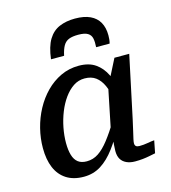

<svg xmlns="http://www.w3.org/2000/svg" viewBox="-117 -883 883 990"><g transform="rotate(-15 324.5 -388.0)"><path d="M374 -788Q327 -788 290.5 -772.5Q254 -757 231.5 -720Q209 -683 201 -617H271Q278 -650 289 -669Q300 -688 319 -695.5Q338 -703 369 -703Q403 -703 419.5 -693Q436 -683 440 -664Q444 -645 442 -617H514Q517 -628 518 -638.5Q519 -649 519 -660Q519 -701 503 -729.5Q487 -758 455 -773Q423 -788 374 -788ZM501 -364 462 -334Q454 -378 439.5 -410Q425 -442 401.5 -459.5Q378 -477 342 -477Q309 -477 282 -459Q255 -441 233 -410.5Q211 -380 195.5 -341Q180 -302 172 -260.5Q164 -219 164 -180Q164 -142 172 -115Q180 -88 197.5 -74.5Q215 -61 244 -61Q278 -61 306.5 -80Q335 -99 364 -136.5Q393 -174 427 -229L446 -198Q412 -134 376.5 -86.5Q341 -39 300.5 -13.5Q260 12 209 12Q154 12 116.5 -12Q79 -36 60.5 -80Q42 -124 42 -185Q42 -237 55 -289Q68 -341 93 -387.5Q118 -434 153.5 -470Q189 -506 233.5 -527Q278 -548 330 -548Q384 -548 418.5 -524Q453 -500 473 -458.5Q493 -417 501 -364ZM598 -540 528 -210Q520 -173 514 -148Q508 -123 505 -109Q502 -95 502 -88Q502 -77 508 -72Q514 -67 526 -67Q549 -67 570.5 -71Q592 -75 607 -76L594 -10Q579 -7 561.5 -3.5Q544 0 525 2Q506 4 484 4Q458 4 438.5 -5Q419 -14 409 -31Q399 -48 399 -74Q399 -84 400.5 -105.5Q402 -127 405 -157L397 -148L451 -412L458 -420L519 -540Z"/></g></svg>

Font: Roboto Serif 20pt Medium
Style: Italic
Weight: 500
Italic angle: -10°
Version: Version 1.008